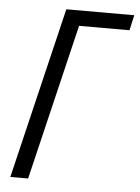

<svg xmlns="http://www.w3.org/2000/svg" viewBox="-51 -733 563 774"><g transform="rotate(5 230.5 -346.5)"><path d="M20 0 186 -693H461L447 -631H243L92 0Z"/></g></svg>

Font: Ubuntu Sans Condensed
Style: Italic
Weight: 400
Width: 3
Italic angle: -13.5°
Designer: Dalton Maag Ltd
Foundry: Dalton Maag Ltd
Version: Version 1.006; ttfautohint (v1.8.4.7-5d5b)